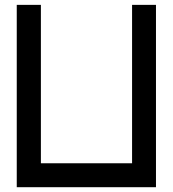

<svg xmlns="http://www.w3.org/2000/svg" viewBox="-20 -780 720 800"><path d="M629.9 0Q629.9 -190.4 629.9 -759.8Q605.5 -759.8 530.3 -759.8Q530.3 -594.7 530.3 -99.6Q434.6 -99.6 150.4 -99.6Q150.4 -264.6 150.4 -759.8Q125 -759.8 49.8 -759.8Q49.8 -570.3 49.8 0Q195.3 0 629.9 0Z"/></svg>

Font: Alibu-Mazigh Belkasim 1
Style: Bold
Weight: 400
Designer: Mazigh Moubarik Belkasim
Version: Version 1.0